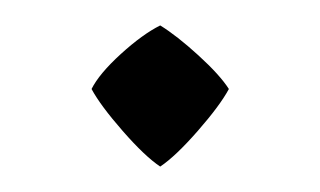

<svg xmlns="http://www.w3.org/2000/svg" viewBox="-20 -116 252 151"><path d="M160 -46Q153 -33 135.5 -13Q118 7 106 15Q94 7 76.5 -13Q59 -33 52 -46Q58 -58 75 -73.5Q92 -89 106 -96Q119 -88 136 -72.5Q153 -57 160 -46Z"/></svg>

Font: Almendra SC
Style: Regular
Weight: 400
Designer: Ana Sanfelippo
Foundry: Ana Sanfelippo
Version: Version 1.003